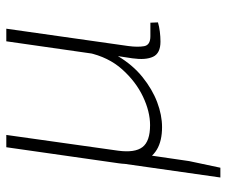

<svg xmlns="http://www.w3.org/2000/svg" viewBox="-75 -447 719 609"><g transform="rotate(-90 284.5 -142.5)"><path d="M161 -482 111 -127Q104 -74 122.5 -50Q141 -26 192 -26Q235 -26 282.5 -48.5Q330 -71 369 -114.5Q408 -158 422 -223L411 -128Q383 -81 344.5 -50Q306 -19 265 -3.5Q224 12 186 12Q142 12 114.5 -4.5Q87 -21 76 -52Q65 -83 71 -125L122 -482ZM498 -482 443 -95Q439 -65 442.5 -45Q446 -25 474 -25H517L518 -1Q505 3 488.5 5Q472 7 457 7Q420 7 409 -16.5Q398 -40 404 -82L411 -128L410 -147L458 -482ZM105 -87 78 98 57 197H26L76 -154Z"/></g></svg>

Font: Exo 2 ExtraLight
Style: Italic
Weight: 250
Italic angle: -8°
Designer: Natanael Gama
Foundry: Natanael Gama
Version: Version 2.010